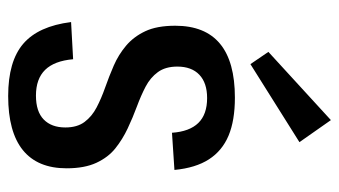

<svg xmlns="http://www.w3.org/2000/svg" viewBox="-200 -623 830 470"><g transform="rotate(90 215.0 -388.0)"><path d="M215 7Q130 7 87 -30Q44 -67 34 -147L125 -152Q129 -106 151 -83.5Q173 -61 214 -61Q253 -61 272.5 -80Q292 -99 292 -133Q292 -162 278.5 -180Q265 -198 243 -209.5Q221 -221 194 -230.5Q167 -240 140.5 -251.5Q114 -263 92 -281.5Q70 -300 56.5 -328.5Q43 -357 43 -402Q43 -475 87 -511.5Q131 -548 219 -548Q275 -548 312 -532.5Q349 -517 370 -484.5Q391 -452 396 -400L305 -394Q302 -437 281 -458.5Q260 -480 220 -480Q183 -480 163 -461Q143 -442 143 -407Q143 -378 156.5 -359.5Q170 -341 192 -329.5Q214 -318 241 -308Q268 -298 294.5 -285.5Q321 -273 343 -255.5Q365 -238 378.5 -209Q392 -180 392 -136Q392 -65 347.5 -29Q303 7 215 7ZM328 -706 137 -586 107 -630 274 -783Z"/></g></svg>

Font: Pathway Extreme Condensed Medium
Style: Regular
Weight: 500
Width: 3
Version: Version 1.001;gftools[0.9.26]